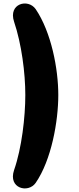

<svg xmlns="http://www.w3.org/2000/svg" viewBox="-20 -870 441 1077"><path d="M180 156C269 27 307 -191 307 -337C307 -483 268 -689 180 -819C137 -880 25 -850 59 -748C101 -624 122 -460 122 -337C122 -214 102 -39 59 84C24 187 138 216 180 156Z"/></svg>

Font: SN Pro Heavy
Style: Regular
Weight: 800
Designer: Tobias Whetton
Foundry: Supernotes
Version: Version 1.001;Glyphs 3.2 (3249)